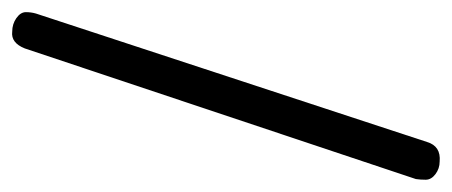

<svg xmlns="http://www.w3.org/2000/svg" viewBox="-242 -434 744 316"><g transform="rotate(90 130.0 -276.0)"><path d="M51.7 55.2Q42.5 78.2 24.1 75.9Q11.5 75.9 1.7 69Q-8 62.1 -8 53.4Q-8 44.8 -5.7 36.8L205.7 -606.9Q212.6 -629.9 237.9 -627.6Q249.4 -627.6 258.6 -620.7Q267.8 -613.8 267.8 -604.6Q267.8 -595.4 266.7 -588.5Z"/></g></svg>

Font: Mallanna
Style: Regular
Weight: 400
Designer: Purushoth Kumar Guthula
Foundry: Andhrapradesh Society for Knowledge Networks
Version: Version 1.0.4; ttfautohint (vUNKNOWN) -l 7 -r 28 -G 50 -x 13